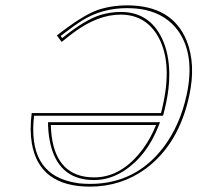

<svg xmlns="http://www.w3.org/2000/svg" viewBox="-20 -678 730 710"><path d="M168 -215.8Q172.4 -46.4 293 -24.9Q310.1 -22 327.6 -22Q431.2 -22 509.3 -128.4Q538.6 -168.9 557.1 -215.8ZM208 -522.9 190.4 -546.9Q284.2 -620.1 337.4 -639.6Q387.2 -657.7 449.7 -658.2Q617.2 -658.2 670.4 -526.9Q704.6 -440.4 680.2 -326.2Q642.1 -146 519 -54.2Q428.7 11.7 313.5 12.2Q125 12.2 97.7 -147.9Q89.4 -198.2 97.2 -259.8H575.2Q578.6 -271 584 -296.9Q618.2 -458 559.1 -552.2Q512.7 -623.5 426.8 -624Q341.3 -624 252.4 -557.6Q235.8 -545.4 208 -522.9ZM157.7 -215.3V-226.1H571.8L566.4 -212.4Q522 -99.6 437 -45.4Q384.8 -12.2 327.6 -12.2Q202.6 -12.2 168.9 -135.7Q159.2 -171.9 157.7 -215.3ZM210 -537.1Q293.9 -605 352.5 -623Q389.2 -633.8 426.8 -633.8Q532.7 -633.8 579.6 -534.7Q606 -478 606 -402.3Q606 -350.6 593.8 -294.9Q587.9 -267.6 585 -257.3L582.5 -250H106Q82 -43 241.2 -5.9Q256.8 -2.4 272.5 0Q292.5 2 313.5 2Q481 2 584.5 -133.3Q646 -214.8 670.4 -328.1Q701.7 -474.6 639.2 -563.5Q595.7 -624 516.1 -641.6Q484.9 -647.9 449.7 -647.9Q357.9 -647.9 285.2 -603Q254.4 -584 204.1 -544.9Z"/></svg>

Font: Linux Biolinum Outline O
Style: Italic
Weight: 400
Italic angle: -12°
Designer: Philipp H. Poll
Foundry: Philipp H. Poll
Version: Version 0.6.2